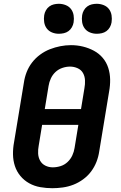

<svg xmlns="http://www.w3.org/2000/svg" viewBox="-20 -984 640 1012"><path d="M256 8Q224 8 192.5 2.5Q161 -3 134 -18Q107 -33 87.5 -56.5Q68 -80 58.5 -109Q49 -138 48.5 -170Q48 -202 54 -234L106 -549Q110 -577 120.5 -604Q131 -631 149 -654.5Q167 -678 191.5 -696Q216 -714 243 -724.5Q270 -735 298 -740.5Q326 -746 354 -746Q387 -746 417.5 -738.5Q448 -731 475 -716.5Q502 -702 521.5 -679Q541 -656 550.5 -626.5Q560 -597 560.5 -565Q561 -533 555 -501L503 -186Q499 -158 488.5 -131Q478 -104 460.5 -80.5Q443 -57 418.5 -39Q394 -21 367 -10.5Q340 0 311.5 4Q283 8 256 8ZM216 -409H407L425 -519Q429 -540 428 -561Q427 -582 417.5 -599Q408 -616 389 -624.5Q370 -633 349 -633Q329 -633 308.5 -626Q288 -619 272.5 -604.5Q257 -590 248 -570.5Q239 -551 236 -531ZM258 -102Q279 -102 299.5 -108.5Q320 -115 336 -130Q352 -145 361 -164.5Q370 -184 373 -204L393 -326H202L184 -216Q180 -196 181 -175Q182 -154 191.5 -137Q201 -120 219 -111Q237 -102 258 -102ZM490 -806Q471 -806 454 -813Q437 -820 426.5 -834Q416 -848 413 -866.5Q410 -885 413 -904Q415 -917 422 -929.5Q429 -942 440 -950Q451 -958 464 -961Q477 -964 490 -964Q509 -964 526.5 -957Q544 -950 554.5 -936Q565 -922 568 -903.5Q571 -885 568 -866Q566 -853 559 -840.5Q552 -828 541 -820Q530 -812 516.5 -809Q503 -806 490 -806ZM290 -806Q271 -806 254 -813Q237 -820 226.5 -834Q216 -848 213 -866.5Q210 -885 213 -904Q215 -917 222 -929.5Q229 -942 240 -950Q251 -958 264 -961Q277 -964 290 -964Q309 -964 326.5 -957Q344 -950 354.5 -936Q365 -922 368 -903.5Q371 -885 368 -866Q366 -853 359 -840.5Q352 -828 341 -820Q330 -812 316.5 -809Q303 -806 290 -806Z"/></svg>

Font: Iosevka Curly XBdEx
Style: Italic
Weight: 800
Width: 7
Italic angle: -9°
Monospace: yes
Designer: Belleve Invis
Foundry: Belleve Invis
Version: Version 11.1.0; ttfautohint (v1.8.3)